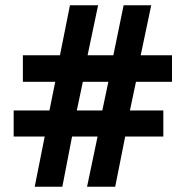

<svg xmlns="http://www.w3.org/2000/svg" viewBox="-20 -803 706 730"><path d="M112 -93H217L254 -284H351L311 -93H418L456 -284H601V-383H474L497 -492H634V-593H515L555 -783H450L411 -593H313L353 -783H246L208 -593H67V-492H190L168 -383H32V-284H150ZM272 -383 295 -492H392L369 -383Z"/></svg>

Font: Noto Sans Kannada UI
Style: Bold
Weight: 700
Designer: Jelle Bosma - Monotype Design Team
Foundry: Monotype Imaging Inc.
Version: Version 2.005